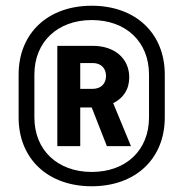

<svg xmlns="http://www.w3.org/2000/svg" viewBox="-20 -760 640 670"><path d="M300 -110C453 -110 555 -206 555 -350V-500C555 -644 453 -740 300 -740C147 -740 45 -644 45 -500V-350C45 -206 147 -110 300 -110ZM100 -350V-500C100 -614 181 -690 300 -690C420 -690 500 -614 500 -500V-350C500 -236 420 -160 300 -160C181 -160 100 -236 100 -350ZM180 -250H260V-385H300L353 -250H437L375 -400C410 -417 431 -448 431 -490C431 -556 380 -600 304 -600H180ZM260 -450V-540H304C332 -540 350 -522 350 -495C350 -468 332 -450 304 -450Z"/></svg>

Font: JetBrains Mono ExtraBold
Style: Regular
Weight: 800
Monospace: yes
Designer: Philipp Nurullin, Konstantin Bulenkov
Foundry: JetBrains
Version: Version 2.305